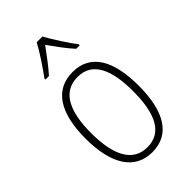

<svg xmlns="http://www.w3.org/2000/svg" viewBox="-234 -842 931 931"><g transform="rotate(-45 231.0 -377.0)"><path d="M251 -764H212C189 -720 142 -650 114 -613V-606H138C168 -638 204 -689 232 -726C260 -687 294 -639 325 -606H349V-613C326 -642 276 -718 251 -764ZM413 -265C413 -433 359 -539 233 -539C111 -539 49 -442 49 -266C49 -90 112 10 232 10C353 10 413 -89 413 -265ZM87 -266C87 -419 133 -505 233 -505C336 -505 375 -411 375 -266C375 -108 330 -24 232 -24C133 -24 87 -112 87 -266Z"/></g></svg>

Font: Noto Sans Devanagari Condensed ExtraLight
Style: Regular
Weight: 200
Width: 3
Designer: Jelle Bosma - Monotype Design Team
Foundry: Monotype Imaging Inc.
Version: Version 2.004